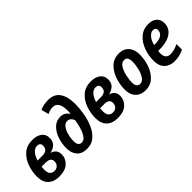

<svg xmlns="http://www.w3.org/2000/svg" viewBox="68 -1579 2400 2400"><g transform="rotate(-45 1268.0 -379.0)"><path d="M450 -165Q450 -214 425.5 -241Q401 -268 367 -276V-279Q424 -293 456.5 -326Q489 -359 489 -417Q489 -483 441.5 -518.5Q394 -554 316 -554Q216 -554 154 -498.5Q92 -443 62.5 -359Q33 -275 33 -189Q33 -92 86 -41Q139 10 230 10Q342 10 396 -43Q450 -96 450 -165ZM307 -460Q362 -460 362 -407Q362 -325 264 -325H181Q199 -384 230.5 -422Q262 -460 307 -460ZM159 -185Q159 -210 162 -235H236Q324 -235 324 -167Q324 -131 301 -107Q278 -83 238 -83Q203 -83 181 -106Q159 -129 159 -185Z M1015 -495Q1015 -622 965 -695Q915 -768 807 -768Q726 -768 663 -738L690 -639Q740 -664 787 -664Q889 -664 889 -500Q889 -490 888.5 -476Q888 -462 887 -448H884Q868 -474 840 -493Q812 -512 770 -512Q695 -512 644.5 -461.5Q594 -411 569 -334.5Q544 -258 544 -180Q544 -95 588.5 -42.5Q633 10 725 10Q806 10 862 -38.5Q918 -87 951.5 -164Q985 -241 1000 -328.5Q1015 -416 1015 -495ZM670 -178Q670 -231 684.5 -285.5Q699 -340 726 -376.5Q753 -413 792 -413Q821 -413 841 -395Q861 -377 870 -351Q863 -297 845.5 -237Q828 -177 800 -135Q772 -93 731 -93Q670 -93 670 -178Z M1484 -165Q1484 -214 1459.5 -241Q1435 -268 1401 -276V-279Q1458 -293 1490.5 -326Q1523 -359 1523 -417Q1523 -483 1475.5 -518.5Q1428 -554 1350 -554Q1250 -554 1188 -498.5Q1126 -443 1096.5 -359Q1067 -275 1067 -189Q1067 -92 1120 -41Q1173 10 1264 10Q1376 10 1430 -43Q1484 -96 1484 -165ZM1341 -460Q1396 -460 1396 -407Q1396 -325 1298 -325H1215Q1233 -384 1264.5 -422Q1296 -460 1341 -460ZM1193 -185Q1193 -210 1196 -235H1270Q1358 -235 1358 -167Q1358 -131 1335 -107Q1312 -83 1272 -83Q1237 -83 1215 -106Q1193 -129 1193 -185Z M2022 -359Q2022 -450 1974.5 -502Q1927 -554 1846 -554Q1752 -554 1693 -495Q1634 -436 1606 -350Q1578 -264 1578 -182Q1578 -92 1626.5 -41Q1675 10 1756 10Q1848 10 1906.5 -46.5Q1965 -103 1993.5 -188Q2022 -273 2022 -359ZM1704 -181Q1704 -232 1718.5 -295Q1733 -358 1761.5 -403.5Q1790 -449 1834 -449Q1867 -449 1881 -424.5Q1895 -400 1895 -360Q1895 -302 1879.5 -240.5Q1864 -179 1835.5 -137Q1807 -95 1768 -95Q1704 -95 1704 -181Z M2438 -30V-127Q2363 -89 2300 -89Q2213 -89 2213 -186Q2213 -207 2217 -227H2232Q2372 -227 2445 -278Q2518 -329 2518 -419Q2518 -480 2478 -517Q2438 -554 2364 -554Q2275 -554 2213.5 -500Q2152 -446 2120 -361Q2088 -276 2088 -181Q2088 -88 2138.5 -39Q2189 10 2273 10Q2365 10 2438 -30ZM2352 -458Q2400 -458 2400 -412Q2400 -370 2363 -342.5Q2326 -315 2244 -315H2232Q2248 -381 2281.5 -419.5Q2315 -458 2352 -458Z"/></g></svg>

Font: Noto Sans UI SemiCondensed
Style: Bold Italic
Weight: 700
Width: 4
Designer: Monotype Design Team
Foundry: Monotype Imaging Inc.
Version: 1.001